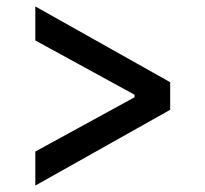

<svg xmlns="http://www.w3.org/2000/svg" viewBox="-20 -566 640 598"><path d="M90 -94 399 -263V-271L90 -440V-546L510 -310V-224L90 12Z"/></svg>

Font: IBM Plex Serif
Style: Bold
Weight: 700
Designer: Mike Abbink, Paul van der Laan, Pieter van Rosmalen
Foundry: Bold Monday
Version: Version 2.008